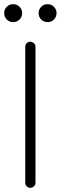

<svg xmlns="http://www.w3.org/2000/svg" viewBox="-28 -900 322 920"><path d="M93 -24Q93 -14 100 -7Q107 0 117 0Q127 0 134.5 -7Q142 -14 142 -24V-676Q142 -686 134.5 -693Q127 -700 117 -700Q107 -700 100 -693Q93 -686 93 -676ZM4.5 -806.5Q-8 -819 -8 -837Q-8 -855 4.5 -867.5Q17 -880 35 -880Q53 -880 65.5 -867.5Q78 -855 78 -837Q78 -819 65.5 -806.5Q53 -794 35 -794Q17 -794 4.5 -806.5ZM169.5 -806.5Q157 -819 157 -837Q157 -855 169.5 -867.5Q182 -880 200 -880Q218 -880 230.5 -867.5Q243 -855 243 -837Q243 -819 230.5 -806.5Q218 -794 200 -794Q182 -794 169.5 -806.5Z"/></svg>

Font: Quicksand
Style: Regular
Weight: 400
Designer: Andrew Paglinawan
Foundry: Andrew Paglinawan
Version: 1.002